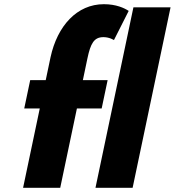

<svg xmlns="http://www.w3.org/2000/svg" viewBox="-20 -895 833 915"><path d="M197.9 -513H123.9L95.5 -378H169.5L90 0H267L346.5 -378H464.5L492.9 -513H374.9L396.7 -617C411.7 -688 428 -718 473 -718C502 -718 523 -704 523 -704L593.3 -843C572.2 -857 533 -875 475 -875C347 -875 253.3 -772 220.8 -622ZM435 0H612L792.8 -860H615.8Z"/></svg>

Font: Hussar
Style: BdOblTwo
Weight: 700
Foundry: Cannot Into Space Fonts
Version: Version 2.00